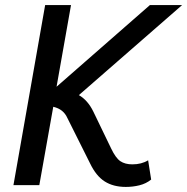

<svg xmlns="http://www.w3.org/2000/svg" viewBox="-20 -730 738 757"><path d="M33 0 158 -710H260L203 -388L571 -710H698L291 -355Q326 -335 348 -290L418 -145Q436 -107 454.5 -94.5Q473 -82 502 -82Q538 -82 564 -98L576 -22Q556 -6 530 0.5Q504 7 476 7Q427 7 393 -14.5Q359 -36 335 -86L246 -264Q238 -282 224.5 -293Q211 -304 190 -309L135 0Z"/></svg>

Font: Livvic Medium
Style: Italic
Weight: 500
Italic angle: -10°
Designer: Jacques Le Bailly, Baron von Fonthausen
Version: Version 1.001; ttfautohint (v1.8.2)